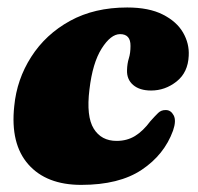

<svg xmlns="http://www.w3.org/2000/svg" viewBox="-20 -494 542 526"><path d="M309 -400.5Q283.5 -400.5 258.5 -361Q233.5 -321.5 225 -248.5Q216 -175 236.8 -141.5Q257.5 -108 299.5 -108Q328 -108 350 -121.5Q372 -135 392 -162Q404.5 -176 413.2 -184.5Q422 -193 434.5 -192.5Q448 -192.5 455.8 -178Q463.5 -163.5 454 -136Q430 -70 368.2 -28.8Q306.5 12.5 202.5 12.5Q107 12.5 57.5 -43.8Q8 -100 19 -203Q26 -276.5 65.5 -338.2Q105 -400 171.8 -436.8Q238.5 -473.5 328.5 -473.5Q388 -473.5 426 -454.2Q464 -435 481.5 -404.8Q499 -374.5 497 -341Q495 -295.5 463.8 -270.8Q432.5 -246 394 -246Q362.5 -246 344.8 -261.2Q327 -276.5 328 -302Q328.5 -320 333 -334.2Q337.5 -348.5 337.5 -368Q338 -400.5 309 -400.5Z"/></svg>

Font: Fraunces 72pt Soft Black
Style: Italic
Weight: 900
Italic angle: -16°
Version: Version 1.000;[b76b70a41]